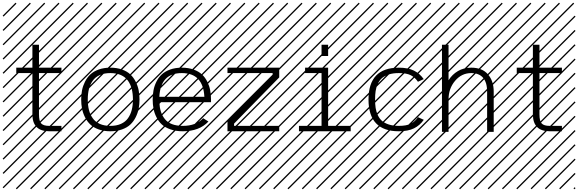

<svg xmlns="http://www.w3.org/2000/svg" viewBox="-23 -978 4289 1424"><path d="M217.3 -646H266.1V-476.1H432.6V-436H266.1V-130.4Q266.1 -80.1 282.7 -62.3Q299.3 -44.4 342.3 -44.4H432.6V-4.4H342.3Q217.3 -4.4 217.3 -130.4V-436H97.7V-476.1H217.3ZM526.9 410.6 533.7 417.5 525.4 425.8 518.6 418.9ZM526.9 304.7 533.7 311.5 419.4 425.8 412.6 418.9ZM526.9 198.7 533.7 205.6 313.5 425.8 306.6 418.9ZM526.9 92.3 533.7 99.1 207.5 425.8 200.7 418.9ZM526.9 -13.2 533.7 -6.3 101.6 425.8 94.7 418.9ZM526.9 -119.1 533.7 -112.3 3.4 418 -3.4 411.1ZM526.9 -225.6 533.7 -218.8 3.4 311.5 -3.4 304.7ZM526.9 -331.5 533.7 -324.7 3.4 205.6 -3.4 198.7ZM526.9 -438 533.7 -431.2 3.4 99.1 -3.4 92.3ZM526.9 -543.5 533.7 -536.6 3.4 -6.3 -3.4 -13.2ZM526.9 -649.4 533.7 -642.6 3.4 -112.3 -3.4 -119.1ZM526.9 -755.9 533.7 -749 3.4 -218.8 -3.4 -225.6ZM526.9 -861.8 533.7 -855 3.4 -324.7 -3.4 -331.5ZM516.6 -958 523.4 -951.2 3.4 -431.2 -3.4 -438ZM411.1 -958 418 -951.2 3.4 -536.6 -3.4 -543.5ZM305.2 -958 312 -951.2 3.4 -642.6 -3.4 -649.4ZM198.7 -958 205.6 -951.2 3.4 -749 -3.4 -755.9ZM92.3 -958 99.1 -951.2 3.4 -855 -3.4 -861.8Z M1005.4 -308.6Q1011.7 -276.4 1011.7 -240.2Q1011.7 -204.1 1005.4 -171.9Q999 -139.6 983.4 -108.4Q967.8 -77.1 943.8 -54.4Q919.9 -31.7 881.8 -18.1Q843.8 -4.4 795.4 -4.4Q747.1 -4.4 709 -18.1Q670.9 -31.7 647 -54.4Q623 -77.1 607.4 -108.4Q591.8 -139.6 585.4 -171.9Q579.1 -204.1 579.1 -240.2Q579.1 -276.4 585.4 -308.6Q591.8 -340.8 607.4 -372.1Q623 -403.3 647 -426Q670.9 -448.7 709 -462.4Q747.1 -476.1 795.4 -476.1Q843.8 -476.1 881.8 -462.4Q919.9 -448.7 943.8 -426Q967.8 -403.3 983.4 -372.1Q999 -340.8 1005.4 -308.6ZM954.1 -162.8Q962.9 -197.3 962.9 -240.2Q962.9 -283.2 954.1 -317.6Q945.3 -352.1 926.3 -379.2Q907.2 -406.2 874 -421.1Q840.8 -436 795.4 -436Q750 -436 716.8 -421.1Q683.6 -406.2 664.6 -379.2Q645.5 -352.1 636.7 -317.6Q627.9 -283.2 627.9 -240.2Q627.9 -197.3 636.7 -162.8Q645.5 -128.4 664.6 -101.3Q683.6 -74.2 716.8 -59.3Q750 -44.4 795.4 -44.4Q840.8 -44.4 874 -59.3Q907.2 -74.2 926.3 -101.3Q945.3 -128.4 954.1 -162.8ZM1057.1 410.6 1064 417.5 1055.7 425.8 1048.8 418.9ZM1057.1 304.7 1064 311.5 949.7 425.8 942.9 418.9ZM1057.1 198.7 1064 205.6 843.8 425.8 836.9 418.9ZM1057.1 92.3 1064 99.1 737.8 425.8 731 418.9ZM1057.1 -13.2 1064 -6.3 631.8 425.8 625 418.9ZM1057.1 -119.1 1064 -112.3 533.7 418 526.9 411.1ZM1057.1 -225.6 1064 -218.8 533.7 311.5 526.9 304.7ZM1057.1 -331.5 1064 -324.7 533.7 205.6 526.9 198.7ZM1057.1 -438 1064 -431.2 533.7 99.1 526.9 92.3ZM1057.1 -543.5 1064 -536.6 533.7 -6.3 526.9 -13.2ZM1057.1 -649.4 1064 -642.6 533.7 -112.3 526.9 -119.1ZM1057.1 -755.9 1064 -749 533.7 -218.8 526.9 -225.6ZM1057.1 -861.8 1064 -855 533.7 -324.7 526.9 -331.5ZM1046.9 -958 1053.7 -951.2 533.7 -431.2 526.9 -438ZM941.4 -958 948.2 -951.2 533.7 -536.6 526.9 -543.5ZM835.4 -958 842.3 -951.2 533.7 -642.6 526.9 -649.4ZM729 -958 735.8 -951.2 533.7 -749 526.9 -755.9ZM622.6 -958 629.4 -951.2 533.7 -855 526.9 -861.8Z M1158.7 -260.3H1492.7Q1483.4 -436 1325.7 -436Q1168 -436 1158.7 -260.3ZM1158.7 -220.2Q1160.6 -180.7 1170.4 -150.1Q1180.2 -119.6 1199.7 -95Q1219.2 -70.3 1252.7 -57.4Q1286.1 -44.4 1332.5 -44.4Q1430.7 -44.4 1483.9 -101.1L1522.9 -76.7Q1455.6 -4.4 1332.5 -4.4Q1281.7 -4.4 1241.9 -18.3Q1202.1 -32.2 1177.7 -54.4Q1153.3 -76.7 1137.5 -108.2Q1121.6 -139.6 1115.5 -171.9Q1109.4 -204.1 1109.4 -240.2Q1109.4 -276.4 1115.5 -308.6Q1121.6 -340.8 1137 -372.1Q1152.3 -403.3 1176.3 -425.8Q1200.2 -448.2 1238.5 -462.2Q1276.9 -476.1 1325.7 -476.1Q1374.5 -476.1 1412.8 -462.2Q1451.2 -448.2 1475.1 -425.8Q1499 -403.3 1514.4 -372.1Q1529.8 -340.8 1535.9 -308.6Q1542 -276.4 1542 -240.2V-220.2ZM1587.4 410.6 1594.2 417.5 1585.9 425.8 1579.1 418.9ZM1587.4 304.7 1594.2 311.5 1480 425.8 1473.1 418.9ZM1587.4 198.7 1594.2 205.6 1374 425.8 1367.2 418.9ZM1587.4 92.3 1594.2 99.1 1268.1 425.8 1261.2 418.9ZM1587.4 -13.2 1594.2 -6.3 1162.1 425.8 1155.3 418.9ZM1587.4 -119.1 1594.2 -112.3 1064 418 1057.1 411.1ZM1587.4 -225.6 1594.2 -218.8 1064 311.5 1057.1 304.7ZM1587.4 -331.5 1594.2 -324.7 1064 205.6 1057.1 198.7ZM1587.4 -438 1594.2 -431.2 1064 99.1 1057.1 92.3ZM1587.4 -543.5 1594.2 -536.6 1064 -6.3 1057.1 -13.2ZM1587.4 -649.4 1594.2 -642.6 1064 -112.3 1057.1 -119.1ZM1587.4 -755.9 1594.2 -749 1064 -218.8 1057.1 -225.6ZM1587.4 -861.8 1594.2 -855 1064 -324.7 1057.1 -331.5ZM1577.1 -958 1584 -951.2 1064 -431.2 1057.1 -438ZM1471.7 -958 1478.5 -951.2 1064 -536.6 1057.1 -543.5ZM1365.7 -958 1372.6 -951.2 1064 -642.6 1057.1 -649.4ZM1259.3 -958 1266.1 -951.2 1064 -749 1057.1 -755.9ZM1152.8 -958 1159.7 -951.2 1064 -855 1057.1 -861.8Z M2047.9 -44.4V-4.4H1664.1V-76.7L1999 -419.4V-436H1664.1V-476.1H2047.9V-403.8L1712.9 -61V-44.4ZM2117.7 410.6 2124.5 417.5 2116.2 425.8 2109.4 418.9ZM2117.7 304.7 2124.5 311.5 2010.3 425.8 2003.4 418.9ZM2117.7 198.7 2124.5 205.6 1904.3 425.8 1897.5 418.9ZM2117.7 92.3 2124.5 99.1 1798.3 425.8 1791.5 418.9ZM2117.7 -13.2 2124.5 -6.3 1692.4 425.8 1685.5 418.9ZM2117.7 -119.1 2124.5 -112.3 1594.2 418 1587.4 411.1ZM2117.7 -225.6 2124.5 -218.8 1594.2 311.5 1587.4 304.7ZM2117.7 -331.5 2124.5 -324.7 1594.2 205.6 1587.4 198.7ZM2117.7 -438 2124.5 -431.2 1594.2 99.1 1587.4 92.3ZM2117.7 -543.5 2124.5 -536.6 1594.2 -6.3 1587.4 -13.2ZM2117.7 -649.4 2124.5 -642.6 1594.2 -112.3 1587.4 -119.1ZM2117.7 -755.9 2124.5 -749 1594.2 -218.8 1587.4 -225.6ZM2117.7 -861.8 2124.5 -855 1594.2 -324.7 1587.4 -331.5ZM2107.4 -958 2114.3 -951.2 1594.2 -431.2 1587.4 -438ZM2002 -958 2008.8 -951.2 1594.2 -536.6 1587.4 -543.5ZM1896 -958 1902.8 -951.2 1594.2 -642.6 1587.4 -649.4ZM1789.6 -958 1796.4 -951.2 1594.2 -749 1587.4 -755.9ZM1683.1 -958 1689.9 -951.2 1594.2 -855 1587.4 -861.8Z M2410.6 -646V-562.5H2361.8V-646ZM2194.3 -4.4V-44.4H2361.8V-436H2239.7V-476.1H2410.6V-44.4H2578.1V-4.4ZM2647.9 410.6 2654.8 417.5 2646.5 425.8 2639.6 418.9ZM2647.9 304.7 2654.8 311.5 2540.5 425.8 2533.7 418.9ZM2647.9 198.7 2654.8 205.6 2434.6 425.8 2427.7 418.9ZM2647.9 92.3 2654.8 99.1 2328.6 425.8 2321.8 418.9ZM2647.9 -13.2 2654.8 -6.3 2222.7 425.8 2215.8 418.9ZM2647.9 -119.1 2654.8 -112.3 2124.5 418 2117.7 411.1ZM2647.9 -225.6 2654.8 -218.8 2124.5 311.5 2117.7 304.7ZM2647.9 -331.5 2654.8 -324.7 2124.5 205.6 2117.7 198.7ZM2647.9 -438 2654.8 -431.2 2124.5 99.1 2117.7 92.3ZM2647.9 -543.5 2654.8 -536.6 2124.5 -6.3 2117.7 -13.2ZM2647.9 -649.4 2654.8 -642.6 2124.5 -112.3 2117.7 -119.1ZM2647.9 -755.9 2654.8 -749 2124.5 -218.8 2117.7 -225.6ZM2647.9 -861.8 2654.8 -855 2124.5 -324.7 2117.7 -331.5ZM2637.7 -958 2644.5 -951.2 2124.5 -431.2 2117.7 -438ZM2532.2 -958 2539.1 -951.2 2124.5 -536.6 2117.7 -543.5ZM2426.3 -958 2433.1 -951.2 2124.5 -642.6 2117.7 -649.4ZM2319.8 -958 2326.7 -951.2 2124.5 -749 2117.7 -755.9ZM2213.4 -958 2220.2 -951.2 2124.5 -855 2117.7 -861.8Z M3119.6 -391.1 3076.7 -371.6Q3054.7 -404.3 3023.4 -420.2Q2992.2 -436 2934.6 -436Q2892.1 -436 2860.6 -425.8Q2829.1 -415.5 2809.8 -398.7Q2790.5 -381.8 2778.8 -356Q2767.1 -330.1 2762.9 -302.7Q2758.8 -275.4 2758.8 -240.2Q2758.8 -205.1 2762.9 -177.7Q2767.1 -150.4 2778.8 -124.5Q2790.5 -98.6 2809.8 -81.8Q2829.1 -64.9 2860.6 -54.7Q2892.1 -44.4 2934.6 -44.4Q2992.2 -44.4 3023.7 -60.5Q3055.2 -76.7 3077.1 -108.9L3120.1 -89.4Q3091.8 -48.3 3047.9 -26.4Q3003.9 -4.4 2934.6 -4.4Q2710 -4.4 2710 -240.2Q2710 -476.1 2934.6 -476.1Q3003.4 -476.1 3047.4 -454.1Q3091.3 -432.1 3119.6 -391.1ZM3178.2 410.6 3185.1 417.5 3176.8 425.8 3169.9 418.9ZM3178.2 304.7 3185.1 311.5 3070.8 425.8 3064 418.9ZM3178.2 198.7 3185.1 205.6 2964.8 425.8 2958 418.9ZM3178.2 92.3 3185.1 99.1 2858.9 425.8 2852.1 418.9ZM3178.2 -13.2 3185.1 -6.3 2752.9 425.8 2746.1 418.9ZM3178.2 -119.1 3185.1 -112.3 2654.8 418 2647.9 411.1ZM3178.2 -225.6 3185.1 -218.8 2654.8 311.5 2647.9 304.7ZM3178.2 -331.5 3185.1 -324.7 2654.8 205.6 2647.9 198.7ZM3178.2 -438 3185.1 -431.2 2654.8 99.1 2647.9 92.3ZM3178.2 -543.5 3185.1 -536.6 2654.8 -6.3 2647.9 -13.2ZM3178.2 -649.4 3185.1 -642.6 2654.8 -112.3 2647.9 -119.1ZM3178.2 -755.9 3185.1 -749 2654.8 -218.8 2647.9 -225.6ZM3178.2 -861.8 3185.1 -855 2654.8 -324.7 2647.9 -331.5ZM3168 -958 3174.8 -951.2 2654.8 -431.2 2647.9 -438ZM3062.5 -958 3069.3 -951.2 2654.8 -536.6 2647.9 -543.5ZM2956.5 -958 2963.4 -951.2 2654.8 -642.6 2647.9 -649.4ZM2850.1 -958 2856.9 -951.2 2654.8 -749 2647.9 -755.9ZM2743.7 -958 2750.5 -951.2 2654.8 -855 2647.9 -861.8Z M3254.9 -646H3303.7V-382.8Q3330.6 -425.8 3373.3 -450.9Q3416 -476.1 3472.2 -476.1Q3553.2 -476.1 3595.9 -426.8Q3638.7 -377.4 3638.7 -298.3V0H3589.8V-298.3Q3589.8 -366.7 3559.6 -401.4Q3529.3 -436 3472.2 -436Q3400.9 -436 3352.3 -378.7Q3303.7 -321.3 3303.7 -240.2V0H3254.9ZM3708.5 410.6 3715.3 417.5 3707 425.8 3700.2 418.9ZM3708.5 304.7 3715.3 311.5 3601.1 425.8 3594.2 418.9ZM3708.5 198.7 3715.3 205.6 3495.1 425.8 3488.3 418.9ZM3708.5 92.3 3715.3 99.1 3389.2 425.8 3382.3 418.9ZM3708.5 -13.2 3715.3 -6.3 3283.2 425.8 3276.4 418.9ZM3708.5 -119.1 3715.3 -112.3 3185.1 418 3178.2 411.1ZM3708.5 -225.6 3715.3 -218.8 3185.1 311.5 3178.2 304.7ZM3708.5 -331.5 3715.3 -324.7 3185.1 205.6 3178.2 198.7ZM3708.5 -438 3715.3 -431.2 3185.1 99.1 3178.2 92.3ZM3708.5 -543.5 3715.3 -536.6 3185.1 -6.3 3178.2 -13.2ZM3708.5 -649.4 3715.3 -642.6 3185.1 -112.3 3178.2 -119.1ZM3708.5 -755.9 3715.3 -749 3185.1 -218.8 3178.2 -225.6ZM3708.5 -861.8 3715.3 -855 3185.1 -324.7 3178.2 -331.5ZM3698.2 -958 3705.1 -951.2 3185.1 -431.2 3178.2 -438ZM3592.8 -958 3599.6 -951.2 3185.1 -536.6 3178.2 -543.5ZM3486.8 -958 3493.7 -951.2 3185.1 -642.6 3178.2 -649.4ZM3380.4 -958 3387.2 -951.2 3185.1 -749 3178.2 -755.9ZM3273.9 -958 3280.8 -951.2 3185.1 -855 3178.2 -861.8Z M3929.2 -646H3978V-476.1H4144.5V-436H3978V-130.4Q3978 -80.1 3994.6 -62.3Q4011.2 -44.4 4054.2 -44.4H4144.5V-4.4H4054.2Q3929.2 -4.4 3929.2 -130.4V-436H3809.6V-476.1H3929.2ZM4238.8 410.6 4245.6 417.5 4237.3 425.8 4230.5 418.9ZM4238.8 304.7 4245.6 311.5 4131.3 425.8 4124.5 418.9ZM4238.8 198.7 4245.6 205.6 4025.4 425.8 4018.6 418.9ZM4238.8 92.3 4245.6 99.1 3919.4 425.8 3912.6 418.9ZM4238.8 -13.2 4245.6 -6.3 3813.5 425.8 3806.6 418.9ZM4238.8 -119.1 4245.6 -112.3 3715.3 418 3708.5 411.1ZM4238.8 -225.6 4245.6 -218.8 3715.3 311.5 3708.5 304.7ZM4238.8 -331.5 4245.6 -324.7 3715.3 205.6 3708.5 198.7ZM4238.8 -438 4245.6 -431.2 3715.3 99.1 3708.5 92.3ZM4238.8 -543.5 4245.6 -536.6 3715.3 -6.3 3708.5 -13.2ZM4238.8 -649.4 4245.6 -642.6 3715.3 -112.3 3708.5 -119.1ZM4238.8 -755.9 4245.6 -749 3715.3 -218.8 3708.5 -225.6ZM4238.8 -861.8 4245.6 -855 3715.3 -324.7 3708.5 -331.5ZM4228.5 -958 4235.4 -951.2 3715.3 -431.2 3708.5 -438ZM4123 -958 4129.9 -951.2 3715.3 -536.6 3708.5 -543.5ZM4017.1 -958 4023.9 -951.2 3715.3 -642.6 3708.5 -649.4ZM3910.6 -958 3917.5 -951.2 3715.3 -749 3708.5 -755.9ZM3804.2 -958 3811 -951.2 3715.3 -855 3708.5 -861.8Z"/></svg>

Font: AzarMehrMSRS2
Style: Regular
Weight: 1
Designer: Amin Abedi
Version: Version 1.00